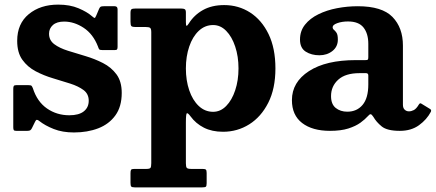

<svg xmlns="http://www.w3.org/2000/svg" viewBox="-20 -557 1888 832"><path d="M404.5 -355.5Q383.5 -409.5 342.5 -436.5Q301.5 -463.5 258 -463.5Q226 -463.5 209.2 -448.5Q192.5 -433.5 192.5 -411Q192.5 -382.5 215.2 -365.5Q238 -348.5 274 -337.2Q310 -326 350.2 -314Q390.5 -302 426.2 -283.8Q462 -265.5 484.8 -234.8Q507.5 -204 507.5 -154.5Q507.5 -95 480 -57Q452.5 -19 405.8 -1Q359 17 300.5 17Q250.5 17 212.8 2Q175 -13 150.5 -32.5Q144 -38 139.8 -37.8Q135.5 -37.5 132 -29.5L118.5 -2Q115.5 4 111.8 7Q108 10 98.5 10H50.5Q42 10 39.8 6.8Q37.5 3.5 37.5 -5V-172Q37.5 -181 39.8 -184.5Q42 -188 50.5 -188H103.5Q114 -188 116.8 -185Q119.5 -182 122.5 -174.5Q141 -116.5 183.5 -87Q226 -57.5 280.5 -57.5Q322 -57.5 343.2 -74.5Q364.5 -91.5 364.5 -120.5Q364.5 -150 342 -166.8Q319.5 -183.5 284.2 -194.8Q249 -206 209.5 -217.8Q170 -229.5 134.8 -248Q99.5 -266.5 77 -297.8Q54.5 -329 54.5 -380Q54.5 -454.5 104.8 -495.8Q155 -537 232 -537Q283 -537 320.2 -521.2Q357.5 -505.5 379 -486.5Q386.5 -480 389.5 -479.2Q392.5 -478.5 397 -489.5L409.5 -519Q412.5 -525.5 416 -527.8Q419.5 -530 430 -530H477Q489.5 -530 489.5 -516.5V-354Q489.5 -346 487.2 -343Q485 -340 476.5 -340H423.5Q412 -340 409.5 -343.8Q407 -347.5 404.5 -355.5Z M545.5 -463V-501Q545.5 -514 550 -517Q554.5 -520 567 -520H765Q776 -520 780.8 -517Q785.5 -514 785.5 -502.5V-460.5Q785.5 -445.5 788.5 -445.2Q791.5 -445 798 -455Q821 -492 859.5 -513.5Q898 -535 951.5 -535Q1013.5 -535 1063.8 -502.8Q1114 -470.5 1143.8 -409.2Q1173.5 -348 1173.5 -260.5Q1173.5 -173 1142.5 -111.8Q1111.5 -50.5 1060 -18.2Q1008.5 14 946.5 14Q898.5 14 863.5 -3.8Q828.5 -21.5 805.5 -53Q794.5 -68 790 -66.2Q785.5 -64.5 785.5 -26V150.5Q785.5 166 789.5 170.5Q793.5 175 809.5 175H858Q868.5 175 872 178Q875.5 181 875.5 192.5V236.5Q875.5 249.5 871.8 252.2Q868 255 855.5 255H564.5Q551.5 255 548.5 251Q545.5 247 545.5 235V193Q545.5 182.5 548 178.8Q550.5 175 561.5 175H613.5Q628.5 175 632 170.5Q635.5 166 635.5 150V-417.5Q635.5 -433 630.2 -436.5Q625 -440 610.5 -440H568Q552.5 -440 549 -444.2Q545.5 -448.5 545.5 -463ZM785.5 -260.5Q785.5 -208.5 800 -165.8Q814.5 -123 841.2 -97.8Q868 -72.5 903.5 -72.5Q935.5 -72.5 960.2 -97.8Q985 -123 999.2 -165.8Q1013.5 -208.5 1013.5 -260.5Q1013.5 -312.5 999.2 -355.2Q985 -398 960.2 -423.2Q935.5 -448.5 903.5 -448.5Q868 -448.5 841.2 -423.2Q814.5 -398 800 -355.2Q785.5 -312.5 785.5 -260.5Z M1245 -123Q1245 -201 1318.8 -248.8Q1392.5 -296.5 1521.5 -296.5H1563Q1571.5 -296.5 1573.8 -298.5Q1576 -300.5 1576 -309.5V-367Q1576 -411.5 1555.2 -437.8Q1534.5 -464 1488 -464Q1462 -464 1441.8 -456.8Q1421.5 -449.5 1421.5 -439.5Q1421.5 -432 1427 -427.8Q1432.5 -423.5 1438.2 -415Q1444 -406.5 1444 -385.5Q1444 -354.5 1420.5 -336Q1397 -317.5 1364 -317.5Q1329.5 -317.5 1304.8 -333.2Q1280 -349 1280 -385.5Q1280 -423 1301.8 -450.2Q1323.5 -477.5 1359.8 -495.2Q1396 -513 1440.5 -521.5Q1485 -530 1530.5 -530Q1635.5 -530 1680.8 -483.5Q1726 -437 1726 -359.5V-103.5Q1726 -88.5 1733.8 -81.5Q1741.5 -74.5 1752 -74.5Q1762.5 -74.5 1773.2 -80Q1784 -85.5 1795 -104Q1800 -112.5 1806.5 -107.5L1844 -84.5Q1850.5 -80.5 1847 -72.5Q1829.5 -39 1795.8 -14.5Q1762 10 1713 10H1712.5Q1657.5 10 1634 -9.2Q1610.5 -28.5 1598 -50.5Q1591 -61.5 1586.2 -62Q1581.5 -62.5 1574 -53.5Q1562 -40 1541.8 -25.2Q1521.5 -10.5 1489.5 -0.2Q1457.5 10 1410 10Q1333.5 10 1289.2 -24Q1245 -58 1245 -123ZM1414.5 -140.5Q1414.5 -105.5 1434.8 -89.2Q1455 -73 1485 -73Q1526.5 -73 1551.2 -102.5Q1576 -132 1576 -191V-230Q1576 -240 1566 -240H1538Q1477 -240 1445.8 -211.8Q1414.5 -183.5 1414.5 -140.5Z"/></svg>

Font: Besley
Style: Bold
Weight: 700
Designer: Owen Earl
Foundry: indestructible type*
Version: Version 2.001; ttfautohint (v1.8.3)